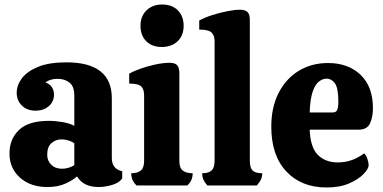

<svg xmlns="http://www.w3.org/2000/svg" viewBox="-20 -821 1697 850"><path d="M190 7Q115 7 68.5 -34.5Q22 -76 22 -141Q22 -206 64.5 -246Q107 -286 196 -286Q225 -286 257 -280.5Q289 -275 309 -264V-397Q309 -439 287.5 -455.5Q266 -472 235 -472Q202 -472 181 -456Q201 -449 210 -434.5Q219 -420 219 -403Q219 -370 195.5 -350.5Q172 -331 138 -331Q100 -331 77 -353.5Q54 -376 54 -410Q54 -444 77 -474.5Q100 -505 148.5 -525Q197 -545 274 -545Q475 -545 475 -386V-121Q475 -73 521 -63V-31Q508 -12 477 -2.5Q446 7 417 7Q349 7 321 -40Q301 -22 268 -7.5Q235 7 190 7ZM255 -74Q269 -74 284 -78.5Q299 -83 309 -90V-187Q299 -194 283.5 -199Q268 -204 253 -204Q227 -204 208 -187.5Q189 -171 189 -136Q189 -109 207 -91.5Q225 -74 255 -74Z M696 -613Q653 -613 627.5 -638.5Q602 -664 602 -707Q602 -749 628.5 -775Q655 -801 698 -801Q742 -801 767.5 -775Q793 -749 793 -707Q793 -664 766.5 -638.5Q740 -613 696 -613ZM584 0Q573 -11 567 -24Q561 -37 561 -54Q590 -54 604 -66.5Q618 -79 618 -109V-399Q618 -425 605.5 -438Q593 -451 552 -451V-495Q567 -504 598 -515.5Q629 -527 665.5 -535Q702 -543 731 -543Q754 -543 764 -532.5Q774 -522 774 -497V-108Q774 -78 789 -66Q804 -54 833 -54Q833 -37 827 -24Q821 -11 810 0Z M898 0Q887 -12 881 -25Q875 -38 875 -54Q904 -54 917 -66.5Q930 -79 930 -109V-640Q930 -663 917 -676.5Q904 -690 862 -690V-730Q887 -744 920.5 -754.5Q954 -765 987 -771.5Q1020 -778 1042 -778Q1065 -778 1075.5 -768Q1086 -758 1086 -733V-109Q1086 -78 1098.5 -66Q1111 -54 1141 -54Q1141 -38 1134.5 -25Q1128 -12 1117 0Z M1426 9Q1314 9 1247.5 -62Q1181 -133 1181 -260Q1181 -347 1214 -410.5Q1247 -474 1303.5 -508Q1360 -542 1432 -542Q1522 -542 1576.5 -489.5Q1631 -437 1631 -342Q1631 -304 1618.5 -275.5Q1606 -247 1567 -247H1351Q1354 -168 1387.5 -135Q1421 -102 1475 -102Q1509 -102 1538 -112.5Q1567 -123 1592 -142Q1601 -134 1606.5 -117.5Q1612 -101 1612 -90Q1612 -74 1589.5 -50.5Q1567 -27 1525.5 -9Q1484 9 1426 9ZM1351 -323H1452Q1469 -323 1473.5 -336Q1478 -349 1478 -368Q1478 -432 1462.5 -452.5Q1447 -473 1426 -473Q1409 -473 1392 -460Q1375 -447 1364 -414.5Q1353 -382 1351 -323Z"/></svg>

Font: Calistoga
Style: Regular
Weight: 400
Designer: Yvonne Schuttler, Eben Sorkin
Foundry: www.sorkintype.com
Version: Version 1.010; ttfautohint (v1.8.4.7-5d5b)